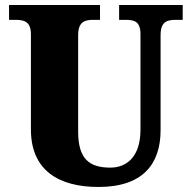

<svg xmlns="http://www.w3.org/2000/svg" viewBox="-20 -734 762 764"><path d="M372 10C549 10 619 -82 619 -216V-594C619 -648 645 -655 679 -655H707V-714H454V-655H481C515 -655 539 -648 539 -598V-218C539 -110 484 -67 419 -67C337 -67 291 -100 291 -210V-594C291 -648 318 -655 351 -655H378V-714H16V-655H43C76 -655 103 -648 103 -598V-219C103 -55 215 10 372 10Z"/></svg>

Font: Noto Serif Tamil SemiCondensed Black
Style: Italic
Weight: 900
Width: 4
Italic angle: -12°
Designer: Indian Type Foundry, Tom Grace, and the Monotype Design Team
Foundry: Monotype Imaging Inc.
Version: Version 2.003